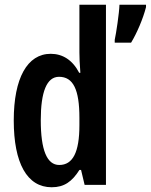

<svg xmlns="http://www.w3.org/2000/svg" viewBox="-20 -780 636 810"><path d="M198 10C251 10 284 -14 315 -63H322L337 0H427V-760H315V-559C315 -538 316 -511 319 -473H314C286 -527 244 -553 194 -553C95 -553 38 -450 38 -272C38 -92 94 10 198 10ZM596 -750V-760H484C483 -725 470 -639 464 -612V-600H533C557 -639 584 -702 596 -750ZM230 -84C178 -84 152 -147 152 -273C152 -392 177 -456 229 -456C289 -456 315 -402 315 -283V-252C315 -137 287 -84 230 -84Z"/></svg>

Font: Noto Sans Devanagari ExtraCondensed SemiBold
Style: Regular
Weight: 600
Width: 2
Designer: Jelle Bosma - Monotype Design Team
Foundry: Monotype Imaging Inc.
Version: Version 2.004